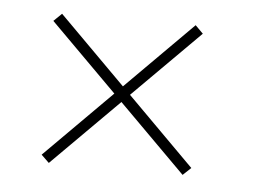

<svg xmlns="http://www.w3.org/2000/svg" viewBox="-34 -580 559 391"><g transform="rotate(5 245.5 -385.0)"><path d="M351.5 -232.5 62 -522 78.5 -538 368 -248ZM78 -233 62 -248.5 351.5 -538.5 367.5 -522.5Z"/></g></svg>

Font: BodoniModa 10 Custom
Style: Regular
Weight: 400
Designer: Owen Earl
Foundry: indestructible type
Version: Version 2.005